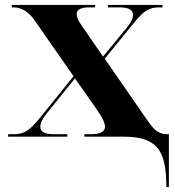

<svg xmlns="http://www.w3.org/2000/svg" viewBox="-20 -556 712 781"><path d="M656 175 657 205H667V-10H663C627 -10 609 -24 582 -63L406 -317L524 -462C565 -512 585 -526 629 -526H641V-536H419V-526H464C500 -526 521 -518 521 -496C521 -481 512 -464 497 -445L399 -326L313 -451C299 -470 292 -485 292 -499C292 -515 305 -526 344 -526H367V-536H28V-526H36C66 -526 96 -509 121 -473L279 -246L146 -81C99 -23 79 -10 33 -10H13V0H254V-10H200C165 -10 144 -18 144 -40C144 -55 152 -72 167 -91L285 -237L372 -113C398 -76 407 -56 407 -40C407 -20 388 -10 348 -10H323V0H483C612 0 651 50 656 175Z"/></svg>

Font: Noto Serif Display ExtraBold
Style: Regular
Weight: 800
Designer: Monotype Design Team
Foundry: Monotype Imaging Inc.
Version: Version 2.009